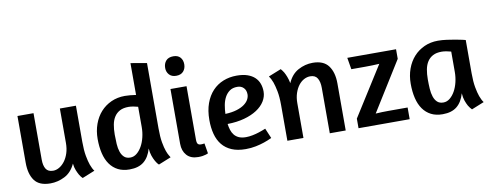

<svg xmlns="http://www.w3.org/2000/svg" viewBox="-62 -1030 3430 1342"><g transform="rotate(-10 1653.5 -358.5)"><path d="M361 -498H475V-241Q475 -181 482.5 -140.5Q490 -100 499 -75Q510 -45 523 -28L434 8Q422 -3 412 -20Q404 -34 395.5 -54.5Q387 -75 384 -103Q357 -44 308 -19Q259 6 206 6Q127 6 93.5 -40Q60 -86 60 -166V-498H174V-168Q174 -126 189 -102Q204 -78 240 -78Q262 -78 283.5 -90.5Q305 -103 322.5 -126Q340 -149 350.5 -181.5Q361 -214 361 -254Z M975 8Q973 7 966 -1.5Q959 -10 950.5 -25Q942 -40 934 -62.5Q926 -85 924 -115Q907 -55 869.5 -24.5Q832 6 768 6Q721 6 686.5 -11.5Q652 -29 629 -61.5Q606 -94 595 -140Q584 -186 584 -242Q584 -299 601.5 -347.5Q619 -396 650.5 -431Q682 -466 726 -486Q770 -506 823 -506Q841 -506 861.5 -504Q882 -502 902 -499V-725L1016 -705V-241Q1016 -181 1023 -141.5Q1030 -102 1039 -77.5Q1048 -53 1055.5 -42Q1063 -31 1064 -28ZM902 -271V-415Q892 -418 872 -422Q852 -426 836 -426Q798 -426 773.5 -413Q749 -400 734 -377Q719 -354 713 -322Q707 -290 707 -252Q707 -217 709 -185Q711 -153 719.5 -128.5Q728 -104 744 -89.5Q760 -75 787 -75Q812 -75 833 -92Q854 -109 869.5 -136.5Q885 -164 893.5 -199Q902 -234 902 -271Z M1146 -109V-498H1260V-119Q1260 -96 1267 -88Q1274 -80 1288 -80Q1292 -80 1296.5 -80Q1301 -80 1305 -81Q1309 -81 1314 -82L1326 -10Q1319 -6 1308 -3Q1299 0 1285.5 2Q1272 4 1255 4Q1202 4 1174 -27.5Q1146 -59 1146 -109ZM1271 -652Q1271 -622 1253.5 -602Q1236 -582 1202 -582Q1170 -582 1152.5 -601.5Q1135 -621 1135 -649Q1135 -680 1152.5 -700Q1170 -720 1205 -720Q1237 -720 1254 -701Q1271 -682 1271 -652Z M1617 -510Q1662 -510 1693.5 -499Q1725 -488 1745 -469Q1765 -450 1774.5 -424Q1784 -398 1784 -368Q1784 -332 1764 -299.5Q1744 -267 1706.5 -242.5Q1669 -218 1616 -203.5Q1563 -189 1497 -188Q1500 -165 1506.5 -144.5Q1513 -124 1525.5 -108.5Q1538 -93 1558 -84Q1578 -75 1608 -75Q1630 -75 1655 -80Q1680 -85 1701 -92Q1726 -100 1750 -110L1780 -39Q1754 -26 1724 -16Q1698 -7 1664 0Q1630 7 1592 7Q1534 7 1493 -10.5Q1452 -28 1426 -60Q1400 -92 1388 -137Q1376 -182 1376 -237Q1376 -304 1394.5 -355Q1413 -406 1445.5 -440.5Q1478 -475 1522 -492.5Q1566 -510 1617 -510ZM1494 -260Q1542 -262 1575.5 -272.5Q1609 -283 1630 -298.5Q1651 -314 1660.5 -332Q1670 -350 1670 -368Q1670 -397 1653 -414.5Q1636 -432 1608 -432Q1575 -432 1553.5 -416.5Q1532 -401 1519 -376.5Q1506 -352 1500.5 -321.5Q1495 -291 1494 -260Z M2189 0V-323Q2189 -365 2174 -390.5Q2159 -416 2123 -416Q2100 -416 2078.5 -404.5Q2057 -393 2040 -371Q2023 -349 2012.5 -317.5Q2002 -286 2002 -247V0H1888V-252Q1888 -312 1880 -352.5Q1872 -393 1863 -418Q1852 -447 1839 -465L1929 -501Q1939 -490 1949 -474Q1957 -460 1965 -439.5Q1973 -419 1978 -393Q2004 -453 2053 -479.5Q2102 -506 2156 -506Q2233 -506 2267.5 -459.5Q2302 -413 2302 -334V0Z M2393 0V-68L2614 -418Q2563 -415 2513 -415H2415L2401 -498H2747V-430L2529 -80Q2574 -83 2619 -83H2756V0Z M3238 -241Q3238 -181 3245.5 -140.5Q3253 -100 3262 -75Q3273 -45 3286 -28L3197 8Q3184 -5 3173 -23Q3164 -39 3156 -61.5Q3148 -84 3146 -115Q3129 -55 3091.5 -24.5Q3054 6 2990 6Q2943 6 2908.5 -11.5Q2874 -29 2851 -61.5Q2828 -94 2817 -140Q2806 -186 2806 -242Q2806 -299 2823.5 -347.5Q2841 -396 2872.5 -431Q2904 -466 2948 -486Q2992 -506 3045 -506Q3075 -506 3107.5 -501.5Q3140 -497 3168 -492Q3196 -487 3215.5 -482.5Q3235 -478 3238 -477ZM3124 -271V-415Q3114 -418 3094 -422Q3074 -426 3058 -426Q3020 -426 2995.5 -413Q2971 -400 2956 -377Q2941 -354 2935 -322Q2929 -290 2929 -252Q2929 -217 2931 -185Q2933 -153 2941.5 -128Q2950 -103 2966 -88.5Q2982 -74 3009 -74Q3034 -74 3055 -91Q3076 -108 3091.5 -135.5Q3107 -163 3115.5 -198.5Q3124 -234 3124 -271Z"/></g></svg>

Font: Amaranth
Style: Regular
Weight: 400
Designer: Gesine Todt
Foundry: Gesine Todt
Version: Version 1.001